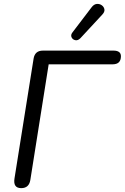

<svg xmlns="http://www.w3.org/2000/svg" viewBox="-20 -967 646 994"><path d="M90 7Q47 7 55 -43L154 -664Q161 -705 202 -705H567Q606 -705 606 -676Q606 -634 563 -634H232L137 -35Q130 7 90 7ZM396 -769Q383 -756 369.5 -759Q356 -762 350.5 -774Q345 -786 355 -799L454 -929Q466 -945 480.5 -946.5Q495 -948 506.5 -940Q518 -932 520.5 -919Q523 -906 510 -892Z"/></svg>

Font: Nunito
Style: Italic
Weight: 400
Italic angle: -9°
Designer: Vernon Adams
Foundry: Vernon Adams
Version: Version 3.601; ttfautohint (v1.8.2.53-6de2)